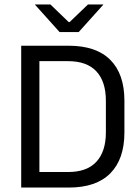

<svg xmlns="http://www.w3.org/2000/svg" viewBox="-20 -845 632 865"><path d="M131.5 0V-70H286.5Q371.5 -70 414.2 -116.2Q457 -162.5 457 -248.5V-391Q457 -477.5 414.2 -523.5Q371.5 -569.5 286.5 -569.5H131V-639H289.5Q413.5 -639 477 -575.2Q540.5 -511.5 540.5 -391.5V-248Q540.5 -128.5 477 -64.2Q413.5 0 289.5 0ZM75.5 0V-639H157.5V0ZM248.5 -700.5 137.5 -824V-825H207L289.5 -745.5H293.5L376.5 -825H445.5V-824L334.5 -700.5Z"/></svg>

Font: Anek Latin
Style: Regular
Weight: 400
Designer: Yesha Goshar
Foundry: Ek Type
Version: Version 1.003